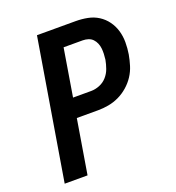

<svg xmlns="http://www.w3.org/2000/svg" viewBox="-133 -841 866 947"><g transform="rotate(-20 300.0 -367.5)"><path d="M45 0 167 -735H370Q402 -735 432.5 -729Q463 -723 488 -707Q513 -691 530.5 -667Q548 -643 556.5 -614Q565 -585 565 -553.5Q565 -522 560 -491Q555 -463 546.5 -435.5Q538 -408 522 -383.5Q506 -359 483 -339Q460 -319 433.5 -306.5Q407 -294 379 -289Q351 -284 324 -284H212L165 0ZM229 -385H324Q346 -385 368.5 -394Q391 -403 407 -421Q423 -439 431 -461.5Q439 -484 443 -506Q445 -521 445.5 -536Q446 -551 444.5 -565Q443 -579 437.5 -592Q432 -605 422.5 -615Q413 -625 399 -629.5Q385 -634 370 -634H270Z"/></g></svg>

Font: Iosevka Curly Extended
Style: Bold Italic
Weight: 700
Width: 7
Italic angle: -9°
Monospace: yes
Designer: Belleve Invis
Foundry: Belleve Invis
Version: Version 11.1.0; ttfautohint (v1.8.3)